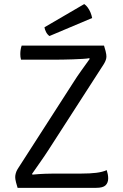

<svg xmlns="http://www.w3.org/2000/svg" viewBox="-20 -902 592 922"><path d="M334 -509Q350 -534.5 369.2 -561.2Q388.5 -588 411 -619.5L408 -622.5Q399 -620.5 377.2 -619.2Q355.5 -618 329.8 -617Q304 -616 282.2 -615.8Q260.5 -615.5 251 -615.5H81Q79 -622 78.2 -628.8Q77.5 -635.5 77.5 -642Q77.5 -652.5 79 -662.5Q80.5 -672.5 84 -683H479.5Q484.5 -667 487 -657Q489.5 -647 490.2 -641Q491 -635 491 -630.5Q491 -622.5 488 -613.8Q485 -605 479 -595L212.5 -181.5Q195.5 -155 174.2 -124.8Q153 -94.5 133.5 -66.5L136.5 -63.5Q168 -66.5 195.2 -67.5Q222.5 -68.5 241 -68.5H371.5Q412.5 -68.5 442.5 -72.2Q472.5 -76 492.5 -85Q495.5 -76 497.5 -65.8Q499.5 -55.5 499.5 -45.5Q499.5 -24.5 487 -12.2Q474.5 0 442.5 0H64.5Q59.5 -16.5 57 -26Q54.5 -35.5 53.8 -41.2Q53 -47 53 -51.5Q53 -60 55.8 -70Q58.5 -80 64.5 -90ZM384.5 -882.5Q393.5 -876.5 401.2 -866Q409 -855.5 414.5 -842.2Q420 -829 422.5 -815.5L217.5 -729Q207.5 -736 201.2 -748.2Q195 -760.5 193.5 -771Z"/></svg>

Font: Signika
Style: Regular
Weight: 300
Designer: Anna Giedry
Foundry: Anna Giedry
Version: Version 2.000